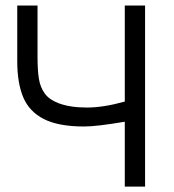

<svg xmlns="http://www.w3.org/2000/svg" viewBox="-20 -687 641 707"><path d="M43.5 -666.5H118.2V-478.5Q118.2 -427.7 123.3 -396.5Q128.4 -365.2 145 -342.5Q161.6 -319.8 195.3 -307.1Q237.8 -291 299.8 -291Q360.8 -291 439.5 -313V-666.5H514.2V0H439.5V-238.8Q335.9 -221.2 290 -221.2Q195.8 -221.2 141.8 -248.5Q87.9 -275.9 65.7 -328.4Q43.5 -380.9 43.5 -461.9Z"/></svg>

Font: NMS Futura Pro Book
Style: Regular
Weight: 400
Designer: Blend3rman
Version: Version 0.1